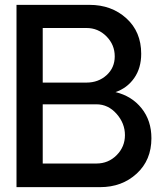

<svg xmlns="http://www.w3.org/2000/svg" viewBox="-20 -770 668 790"><path d="M455.1 -391.1Q522 -375 562.5 -324.5Q603 -273.9 603 -201.2Q603 -111.3 542.5 -55.7Q481.9 0 392.1 0H47.9V-750H348.1Q439 -750 500 -694.6Q561 -639.2 561 -548.8Q561 -489.7 532 -448.5Q502.9 -407.2 455.1 -391.1ZM452.1 -538.1Q452.1 -585.9 418 -620.4Q383.8 -654.8 335.9 -654.8H155.8V-430.2H335.9Q384.8 -430.2 418.5 -460.7Q452.1 -491.2 452.1 -538.1ZM377 -97.2Q425.8 -97.2 460 -131.6Q494.1 -166 494.1 -213.9Q494.1 -262.7 459.5 -301.8Q424.8 -340.8 377 -340.8H155.8V-97.2Z"/></svg>

Font: Oakes Grotesk
Style: Medium
Weight: 500
Designer: Samuel Oakes
Foundry: Samuel Oakes
Version: Version 1.0 | wf-rip DC20170320